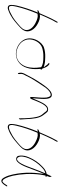

<svg xmlns="http://www.w3.org/2000/svg" viewBox="915 -1597 831 2701"><g transform="rotate(90 1330.5 -246.5)"><path d="M126 -367C120 -357 130 -355 139 -359L157 -366L150 -348C115 -262 81 -162 58 -63C48 -7 42 37 66 53C85 65 109 60 136 47H137C172 34 208 13 241 -9C271 -29 374 -116 394 -144C406 -161 415 -178 419 -195C423 -212 422 -229 417 -248C407 -287 375 -323 340 -346C308 -367 263 -391 216 -393C210 -393 204 -393 198 -392L184 -390L189 -404C209 -453 232 -501 253 -545C263 -565 271 -583 284 -603L298 -630C300 -633 300 -635 300 -638C299 -640 288 -645 286 -638V-637L270 -609C259 -590 249 -571 239 -550C217 -502 193 -452 172 -401L171 -400C171 -400 172 -389 158 -383C158 -383 152 -381 151 -381L131 -372C129 -371 129 -371 126 -367ZM73 -59V-60C97 -164 133 -263 170 -352L173 -359C184 -360 195 -362 208 -362H209C228 -361 245 -355 265 -348C320 -326 383 -288 399 -231C403 -216 404 -201 401 -187C398 -173 391 -159 380 -145C369 -130 346 -109 313 -81C279 -52 252 -31 234 -20C216 -8 197 3 180 11C156 24 131 39 99 43C66 48 61 20 63 -4C64 -23 71 -44 73 -59Z M548 -355C510 -284 515 -216 538 -171C556 -135 591 -100 630 -81C665 -63 716 -48 771 -58C846 -72 904 -122 931 -200C953 -258 954 -322 951 -368L949 -398C954 -402 964 -411 958 -416L942 -431C940 -438 940 -447 935 -453C927 -478 909 -508 892 -518L881 -526C879 -529 876 -528 872 -524C863 -513 874 -510 879 -506C889 -500 898 -484 907 -472L928 -445L893 -455C863 -464 828 -467 786 -467C736 -469 691 -463 651 -450C610 -437 571 -398 548 -355ZM535 -223C526 -306 578 -400 652 -424C688 -435 734 -443 779 -441C840 -441 892 -436 925 -410L927 -397C935 -342 942 -271 915 -193C882 -102 802 -46 702 -64C632 -79 576 -117 551 -171C543 -186 537 -204 535 -223ZM779 -441Z M1003 -112 1007 -94C1005 -86 1005 -80 1012 -84C1019 -86 1022 -90 1022 -98V-99L1020 -119C1017 -147 1028 -166 1043 -192C1052 -208 1062 -229 1073 -252C1093 -291 1190 -442 1214 -473C1230 -494 1247 -510 1259 -520C1272 -531 1284 -537 1295 -541C1327 -552 1337 -535 1344 -515C1351 -500 1354 -481 1354 -454C1356 -411 1349 -350 1346 -305C1344 -284 1343 -270 1344 -264C1344 -260 1344 -258 1352 -256C1364 -254 1368 -259 1377 -280C1379 -285 1382 -291 1384 -297C1391 -316 1399 -335 1408 -357C1429 -405 1451 -459 1492 -487C1531 -511 1552 -473 1560 -461L1584 -432C1605 -409 1617 -381 1625 -345C1639 -288 1645 -196 1644 -128L1645 -109C1644 -105 1645 -104 1646 -100C1651 -89 1658 -104 1661 -115L1660 -133C1659 -145 1657 -167 1656 -196C1652 -296 1643 -387 1597 -443C1580 -463 1570 -482 1553 -498C1535 -510 1509 -512 1485 -499C1440 -469 1414 -407 1386 -341L1362 -287L1366 -341C1371 -423 1386 -540 1332 -557C1303 -567 1274 -551 1251 -531C1236 -519 1221 -502 1203 -481C1187 -461 1161 -424 1127 -372C1074 -290 1065 -263 1029 -198C1011 -166 1000 -143 1003 -112Z M1801 -367C1795 -357 1805 -355 1814 -359L1832 -366L1825 -348C1790 -262 1756 -162 1733 -63C1723 -7 1717 37 1741 53C1760 65 1784 60 1811 47H1812C1847 34 1883 13 1916 -9C1946 -29 2049 -116 2069 -144C2081 -161 2090 -178 2094 -195C2098 -212 2097 -229 2092 -248C2082 -287 2050 -323 2015 -346C1983 -367 1938 -391 1891 -393C1885 -393 1879 -393 1873 -392L1859 -390L1864 -404C1884 -453 1907 -501 1928 -545C1938 -565 1946 -583 1959 -603L1973 -630C1975 -633 1975 -635 1975 -638C1974 -640 1963 -645 1961 -638V-637L1945 -609C1934 -590 1924 -571 1914 -550C1892 -502 1868 -452 1847 -401L1846 -400C1846 -400 1847 -389 1833 -383C1833 -383 1827 -381 1826 -381L1806 -372C1804 -371 1804 -371 1801 -367ZM1748 -59V-60C1772 -164 1808 -263 1845 -352L1848 -359C1859 -360 1870 -362 1883 -362H1884C1903 -361 1920 -355 1940 -348C1995 -326 2058 -288 2074 -231C2078 -216 2079 -201 2076 -187C2073 -173 2066 -159 2055 -145C2044 -130 2021 -109 1988 -81C1954 -52 1927 -31 1909 -20C1891 -8 1872 3 1855 11C1831 24 1806 39 1774 43C1741 48 1736 20 1738 -4C1739 -23 1746 -44 1748 -59Z M2173 -176C2166 -136 2167 -95 2179 -75C2196 -56 2225 -51 2253 -73C2285 -100 2312 -155 2334 -212C2356 -267 2376 -325 2398 -381L2427 -453L2418 -380C2408 -297 2407 -220 2414 -143C2422 -60 2440 39 2470 96C2484 125 2497 142 2511 147C2543 159 2568 129 2590 94L2603 72C2605 70 2603 69 2598 68C2591 72 2591 69 2591 63V66L2576 88C2568 102 2559 114 2549 123C2539 135 2530 137 2520 131C2507 126 2496 110 2485 87C2473 62 2462 29 2452 -12C2428 -121 2418 -262 2437 -402C2439 -421 2443 -438 2446 -453L2450 -471L2458 -473C2464 -473 2466 -472 2466 -471V-473C2468 -482 2466 -487 2456 -490C2461 -507 2466 -518 2470 -531C2468 -545 2464 -555 2462 -558C2462 -557 2459 -553 2457 -549C2452 -539 2434 -503 2427 -486V-488C2422 -484 2422 -485 2414 -485C2375 -473 2351 -455 2318 -422C2271 -378 2222 -310 2193 -238C2183 -214 2176 -194 2173 -176ZM2207 -236C2235 -305 2283 -369 2328 -413C2350 -434 2370 -454 2400 -464L2418 -469L2409 -445C2377 -375 2350 -290 2319 -214C2306 -180 2260 -61 2212 -71C2204 -73 2199 -78 2194 -86C2170 -117 2186 -186 2207 -236Z"/></g></svg>

Font: Stray Cat
Style: ExLtObl
Weight: 200
Version: Version 1.0